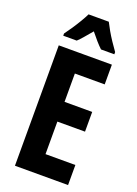

<svg xmlns="http://www.w3.org/2000/svg" viewBox="-173 -1002 761 1070"><g transform="rotate(20 208.0 -466.5)"><path d="M376 0H61V-714H376V-597H199V-429H363V-312H199V-119H376ZM278 -933Q289 -911 303 -886.5Q317 -862 334 -836.5Q351 -811 369 -786V-773H290Q274 -788 256 -808.5Q238 -829 218 -854Q197 -829 178.5 -807.5Q160 -786 146 -773H66V-786Q81 -806 99 -833Q117 -860 133 -887Q149 -914 158 -933Z"/></g></svg>

Font: Noto Sans Display ExtraCondensed
Style: Bold
Weight: 700
Width: 2
Designer: Monotype Design Team
Foundry: Monotype Imaging Inc.
Version: Version 2.003